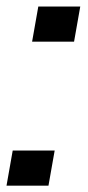

<svg xmlns="http://www.w3.org/2000/svg" viewBox="-30 -584 276 604"><path d="M10 -110.5 -9.5 0H122.5L142 -110.5ZM90.5 -563.5 71 -453H203L222.5 -563.5Z"/></svg>

Font: Anybody UltraCondensed Thin SemiBold
Style: Italic
Weight: 600
Italic angle: -10°
Version: Version 1.111